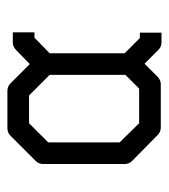

<svg xmlns="http://www.w3.org/2000/svg" viewBox="12 -524 467 532"><g transform="rotate(-90 246.0 -258.5)"><path d="M364 -147 406 -105H421V-45H394Q382 -45 373 -54L335 -92L299 -56Q290 -47 278 -47H158Q146 -47 137 -56L65 -127Q57 -135 57 -148V-372Q57 -385 65 -393L136 -464Q144 -472 157 -472H259Q272 -472 280 -464L334 -410L373 -448Q382 -457 394 -457H422V-397H407L364 -355ZM304 -145V-355L247 -412H170L117 -359V-161L170 -107H266Z"/></g></svg>

Font: IBM 3270 Semi-Condensed
Style: Condensed
Weight: 400
Monospace: yes
Version: Version 2.3.1